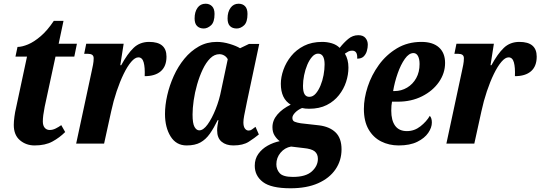

<svg xmlns="http://www.w3.org/2000/svg" viewBox="-20 -771 2902 1031"><path d="M166 10Q120 10 87 -18Q54 -46 54 -100Q54 -119 57.5 -145Q61 -171 66 -191L125 -467H63L74 -519Q98 -519 130.5 -532.5Q163 -546 199 -577Q235 -608 269 -659H321L295 -536H393L379 -467H278L220 -198Q210 -148 210 -119Q210 -97 220 -85Q230 -73 247 -73Q263 -73 279 -81Q295 -89 309 -99L330 -62Q300 -32 261.5 -11Q223 10 166 10Z M472 -387Q476 -405 479.5 -423Q483 -441 483 -458Q483 -471 475 -476.5Q467 -482 453 -482H432L443 -536H644L626 -421H631Q664 -482 697.5 -514Q731 -546 781 -546Q874 -546 874 -467Q874 -415 843.5 -388.5Q813 -362 757 -362Q759 -409 751.5 -436Q744 -463 723 -463Q705 -463 684.5 -439Q664 -415 644 -374Q624 -333 606.5 -281Q589 -229 577 -173L539 0H389Z M982 10Q926 10 896 -38.5Q866 -87 866 -159Q866 -206 878 -259Q890 -312 913 -363Q936 -414 970 -455.5Q1004 -497 1047.5 -521.5Q1091 -546 1144 -546Q1178 -546 1214 -535Q1250 -524 1269 -512L1317 -535H1372L1306 -224Q1304 -212 1299.5 -191.5Q1295 -171 1291 -149.5Q1287 -128 1287 -114Q1287 -92 1295 -81Q1303 -70 1315 -70Q1325 -70 1332.5 -75.5Q1340 -81 1352 -90L1370 -49Q1347 -30 1316 -10Q1285 10 1233 10Q1194 10 1170 -10Q1146 -30 1146 -71Q1146 -84 1148 -97Q1150 -110 1153 -126H1149Q1128 -83 1106.5 -52.5Q1085 -22 1056 -6Q1027 10 982 10ZM1050 -71Q1072 -71 1095 -103Q1118 -135 1138 -185Q1158 -235 1168 -288L1203 -453Q1196 -466 1184 -473Q1172 -480 1158 -480Q1131 -480 1108.5 -457.5Q1086 -435 1068.5 -398Q1051 -361 1038.5 -317.5Q1026 -274 1020 -231.5Q1014 -189 1014 -156Q1014 -108 1024.5 -89.5Q1035 -71 1050 -71ZM1251 -618Q1228 -618 1215 -631Q1202 -644 1202 -672Q1202 -707 1218 -729Q1234 -751 1261 -751Q1283 -751 1296 -737.5Q1309 -724 1309 -696Q1309 -652 1290.5 -635Q1272 -618 1251 -618ZM1074 -618Q1052 -618 1038.5 -631Q1025 -644 1025 -672Q1025 -707 1040.5 -729Q1056 -751 1084 -751Q1105 -751 1118.5 -737.5Q1132 -724 1132 -696Q1132 -652 1113 -635Q1094 -618 1074 -618Z M1540 240Q1436 240 1392 206.5Q1348 173 1348 119Q1348 82 1367.5 55Q1387 28 1417.5 11Q1448 -6 1482 -13Q1467 -24 1455 -42.5Q1443 -61 1443 -88Q1443 -125 1469.5 -156Q1496 -187 1541 -209Q1488 -241 1488 -321Q1488 -357 1502 -396.5Q1516 -436 1543.5 -470Q1571 -504 1612.5 -525Q1654 -546 1710 -546Q1737 -546 1762 -538.5Q1787 -531 1804 -514Q1826 -542 1850 -562Q1874 -582 1904 -582Q1930 -582 1942.5 -567Q1955 -552 1955 -531Q1955 -515 1950 -497.5Q1945 -480 1933 -468Q1921 -456 1898 -456Q1901 -499 1871 -499Q1859 -499 1850.5 -494.5Q1842 -490 1832 -483Q1851 -452 1851 -408Q1851 -370 1838.5 -331.5Q1826 -293 1800 -260Q1774 -227 1734.5 -207Q1695 -187 1640 -187Q1618 -187 1602 -191Q1580 -182 1565 -166.5Q1550 -151 1550 -138Q1550 -122 1563 -117Q1576 -112 1595 -109L1693 -98Q1750 -91 1782 -60Q1814 -29 1814 31Q1814 91 1781.5 138.5Q1749 186 1688 213Q1627 240 1540 240ZM1641 -251Q1660 -251 1675 -268Q1690 -285 1701 -311.5Q1712 -338 1717.5 -368Q1723 -398 1723 -425Q1723 -483 1688 -483Q1671 -483 1656 -466Q1641 -449 1630 -423Q1619 -397 1613 -367Q1607 -337 1607 -310Q1607 -279 1615.5 -265Q1624 -251 1641 -251ZM1553 179Q1622 179 1654.5 149.5Q1687 120 1687 82Q1687 56 1670 42Q1653 28 1610 24L1543 16Q1509 22 1486.5 49Q1464 76 1464 111Q1464 139 1482 159Q1500 179 1553 179Z M2121 10Q2069 10 2026.5 -11.5Q1984 -33 1959 -76.5Q1934 -120 1934 -186Q1934 -243 1954.5 -305.5Q1975 -368 2014.5 -422.5Q2054 -477 2111.5 -511.5Q2169 -546 2243 -546Q2304 -546 2337 -516.5Q2370 -487 2370 -433Q2370 -378 2337 -330.5Q2304 -283 2246.5 -254Q2189 -225 2117 -225H2085Q2083 -215 2082 -203.5Q2081 -192 2081 -177Q2081 -124 2102 -95.5Q2123 -67 2165 -67Q2205 -67 2237.5 -92.5Q2270 -118 2288 -149Q2299 -137 2299 -113Q2299 -86 2279.5 -57.5Q2260 -29 2220.5 -9.5Q2181 10 2121 10ZM2098 -282Q2135 -282 2166 -300.5Q2197 -319 2215 -351.5Q2233 -384 2233 -427Q2233 -454 2224.5 -470Q2216 -486 2200 -486Q2176 -486 2154 -455Q2132 -424 2115.5 -377Q2099 -330 2091 -282Z M2460 -387Q2464 -405 2467.5 -423Q2471 -441 2471 -458Q2471 -471 2463 -476.5Q2455 -482 2441 -482H2420L2431 -536H2632L2614 -421H2619Q2652 -482 2685.5 -514Q2719 -546 2769 -546Q2862 -546 2862 -467Q2862 -415 2831.5 -388.5Q2801 -362 2745 -362Q2747 -409 2739.5 -436Q2732 -463 2711 -463Q2693 -463 2672.5 -439Q2652 -415 2632 -374Q2612 -333 2594.5 -281Q2577 -229 2565 -173L2527 0H2377Z"/></svg>

Font: Noto Serif ExtraCondensed ExtraBold
Style: Italic
Weight: 800
Width: 2
Italic angle: -12°
Designer: Monotype Design Team
Foundry: Monotype Imaging Inc.
Version: Version 2.013